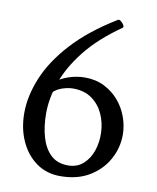

<svg xmlns="http://www.w3.org/2000/svg" viewBox="-89 -877 779 952"><g transform="rotate(10 300.0 -401.0)"><path d="M457 -772Q346 -695 280 -611.5Q214 -528 185.5 -446Q157 -364 157 -289Q157 -223 172.5 -169.5Q188 -116 221 -84.5Q254 -53 308 -53Q354 -53 384.5 -80.5Q415 -108 429.5 -151Q444 -194 442 -243Q440 -292 420.5 -335Q401 -378 363 -405.5Q325 -433 268 -433Q240 -433 207.5 -421Q175 -409 155 -380L161 -443Q197 -471 237 -484Q277 -497 316 -497Q371 -497 414 -475.5Q457 -454 487.5 -418.5Q518 -383 534 -338.5Q550 -294 550 -249Q550 -184 518 -125.5Q486 -67 425.5 -30.5Q365 6 279 6Q210 6 158.5 -31Q107 -68 78.5 -131Q50 -194 50 -272Q50 -357 88 -449.5Q126 -542 209 -633Q292 -724 426 -806Q432 -811 441.5 -804Q451 -797 457 -787Q463 -777 457 -772Z"/></g></svg>

Font: Anvers
Style: Regular
Weight: 400
Designer: Ishtar van Looy
Version: Version 1.000